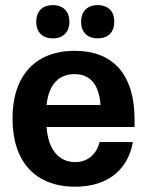

<svg xmlns="http://www.w3.org/2000/svg" viewBox="-20 -709 565 742"><path d="M184.2 -560.8C225.8 -560.8 248.3 -586.7 248.3 -625C248.3 -663.3 225.8 -689.2 184.2 -689.2C141.7 -689.2 120 -663.3 120 -625C120 -586.7 141.7 -560.8 184.2 -560.8ZM357.5 -560.8C400 -560.8 421.7 -586.7 421.7 -625C421.7 -663.3 400 -689.2 357.5 -689.2C315.8 -689.2 293.3 -663.3 293.3 -625C293.3 -586.7 315.8 -560.8 357.5 -560.8ZM270.8 12.5C410.8 12.5 478.3 -68.3 493.3 -160H365C355 -118.3 323.3 -82.5 270.8 -82.5C205 -82.5 165.8 -134.2 160 -218.3H500V-246.7C500 -420.8 417.5 -512.5 269.2 -512.5C113.3 -512.5 28.3 -413.3 28.3 -250.8C28.3 -88.3 112.5 12.5 270.8 12.5ZM160 -303.3C168.3 -383.3 207.5 -422.5 268.3 -422.5C330.8 -422.5 363.3 -379.2 368.3 -303.3Z"/></svg>

Font: Familjen Grotesk
Style: Bold
Weight: 700
Designer: Anders Wikstroem, Jonas Baeckman, Matilda Gysing, Kristian Moeller
Foundry: Familjen STHLM AB
Version: Version 2.000